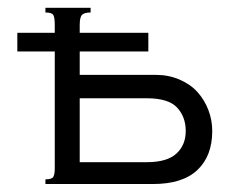

<svg xmlns="http://www.w3.org/2000/svg" viewBox="-20 -461 606 481"><path d="M351.6 -332H179.7V-273.4H371.1Q402.3 -273.4 429.7 -261.7Q457 -250 474.6 -230.5Q492.2 -210.9 502 -185.5Q511.7 -160.2 511.7 -132.8Q511.7 -70.3 474.6 -35.2Q437.5 0 363.3 0H93.8V-11.7Q109.4 -11.7 113.3 -17.6Q117.2 -23.4 117.2 -39.1V-332H23.4V-378.9H117.2V-398.4Q117.2 -418 113.3 -423.8Q109.4 -429.7 93.8 -429.7V-441.4H207V-429.7Q191.4 -429.7 185.5 -423.8Q179.7 -418 179.7 -398.4V-378.9H351.6ZM347.7 -54.7Q398.4 -54.7 421.9 -76.2Q445.3 -97.7 445.3 -132.8Q445.3 -168 423.8 -191.4Q402.3 -214.8 347.7 -214.8H179.7V-54.7Z"/></svg>

Font: 和音 by 宁静之雨，公众号njzyshare
Style: Regular
Weight: 400
Designer: Steve Matteson
Foundry: Ascender Corporation
Version: Version 6.00;June 8, 2018;FontCreator 11.0.0.2388 32-bit